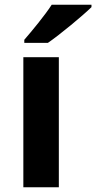

<svg xmlns="http://www.w3.org/2000/svg" viewBox="-20 -786 404 806"><path d="M364 -756V-766H197C168 -721 114 -656 82 -619V-606H181C232 -641 326 -719 364 -756ZM227 0V-546H78V0Z"/></svg>

Font: Noto Sans Adlam
Style: Bold
Weight: 700
Designer: Mark Jamra, Neil Patel
Foundry: JamraPatel LLC
Version: Version 3.001